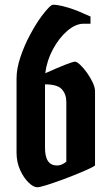

<svg xmlns="http://www.w3.org/2000/svg" viewBox="-20 -790 471 810"><path d="M49.8 -146V-459Q49.8 -500.5 66.2 -549.3Q82.5 -598.1 107.2 -644Q131.8 -689.9 155.8 -722.2Q191.9 -770 203.6 -770Q220.7 -770 244.4 -764.2Q268.1 -758.3 292.5 -749.5Q316.9 -740.7 335 -731.9L361.8 -720.2V-689.9H333Q298.8 -689.9 263.9 -659.9Q229 -629.9 203.4 -582.3Q177.7 -534.7 170.9 -481Q280.3 -529.8 296.4 -529.8Q304.2 -529.8 318.1 -516.8Q332 -503.9 346.4 -483.9Q360.8 -463.9 370.8 -442.6Q380.9 -421.4 380.9 -404.8V-92.8Q380.9 -89.8 359.1 -79.6Q337.4 -69.3 304.7 -55.9Q272 -42.5 237.1 -29.8Q202.1 -17.1 174.6 -8.5Q147 0 137.2 0Q121.1 0 100.6 -19.8Q80.1 -39.6 64.9 -72.8Q49.8 -106 49.8 -146ZM220.7 -91.8Q240.2 -91.8 259.8 -107.9V-359.9Q259.8 -392.1 241.2 -413.1Q222.7 -434.1 169.9 -434.1V-166Q169.9 -91.8 220.7 -91.8Z"/></svg>

Font: Bokor
Style: Regular
Weight: 400
Designer: Danh Hong
Foundry: Danh Hong
Version: Version 8.002; ttfautohint (v1.8.3)